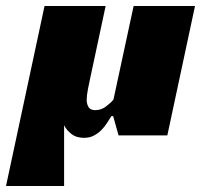

<svg xmlns="http://www.w3.org/2000/svg" viewBox="-67 -450 676 638"><path d="M377 -430H581L489 0H327L309 -64H303Q296 -53 288 -40.5Q280 -28 269.5 -17.5Q259 -7 245 0.5Q231 8 212 8Q186 8 169.5 -5.5Q153 -19 146 -34V168H-47L81 -430H284L234 -196Q230 -179 225.5 -155.5Q221 -132 221 -118Q221 -105 227 -94.5Q233 -84 250 -84Q269 -84 285 -96Q301 -108 310 -119Z"/></svg>

Font: Racing Sans One
Style: Regular
Weight: 400
Designer: Pablo Impallari, Rodrigo Fuenzalida
Foundry: Pablo Impallari, Rodrigo Fuenzalida
Version: Version 1.001; ttfautohint (v0.8) -G 200 -r 50